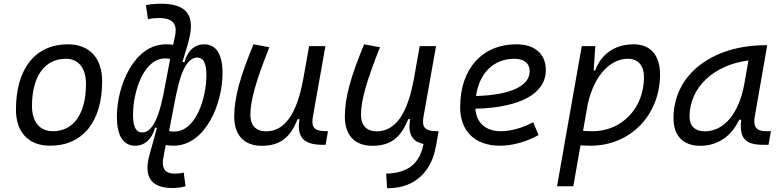

<svg xmlns="http://www.w3.org/2000/svg" viewBox="-20 -762 4142 1017"><path d="M245.1 9.8C418.5 9.8 521 -117.2 521 -331.5C521 -455.1 453.6 -527.3 339.8 -527.3C167 -527.3 64.5 -398.4 64.5 -181.2C64.5 -61 131.8 9.8 245.1 9.8ZM260.3 -66.9C190.9 -66.9 149.4 -116.2 149.4 -200.2C149.4 -357.4 216.3 -450.7 328.6 -450.7C396.5 -450.7 435.5 -400.9 435.5 -317.4C435.5 -159.7 370.1 -66.9 260.3 -66.9Z M893.6 233.9C917.5 233.9 940.4 231 962.9 224.6L953.1 151.9C938 156.2 919.4 157.7 905.8 157.7C853.5 157.7 833.5 129.9 846.2 67.4L857.9 6.3C871.6 8.3 885.7 9.8 898.9 9.8C1066.9 9.8 1158.7 -209 1158.7 -374.5C1158.7 -472.2 1126.5 -527.3 1062 -527.3C1012.2 -527.3 973.1 -494.6 957 -433.1H946.3C957 -470.2 975.1 -525.9 982.9 -559.6C1011.2 -679.7 969.7 -742.2 833.5 -742.2C812 -742.2 781.2 -740.7 752.9 -734.9L763.7 -660.6C782.2 -664.6 804.2 -666.5 821.8 -666.5C895.5 -666.5 920.9 -635.3 906.7 -569.3L897 -524.4C884.3 -526.4 871.1 -527.3 858.9 -527.3C690.9 -527.3 599.1 -309.1 599.1 -143.6C599.1 -45.4 631.3 9.8 695.8 9.8C745.6 9.8 784.7 -23.4 800.8 -85H811.5C799.3 -40.5 777.8 37.6 772 57.6C738.3 178.2 783.7 233.9 893.6 233.9ZM875.5 -67.9 914.1 -267.1V-265.1C941.9 -403.3 980.5 -457 1024.4 -457C1058.1 -457 1073.2 -426.8 1073.2 -363.8C1073.2 -244.1 1018.6 -64.9 902.3 -64.9C894 -64.9 884.8 -65.9 875.5 -67.9ZM881.3 -449.7 843.3 -250V-252.4C815.4 -114.7 777.3 -60.5 733.4 -60.5C699.7 -60.5 684.6 -90.8 684.6 -154.3C684.6 -273.9 739.3 -452.6 855.5 -452.6C863.3 -452.6 872.1 -451.7 881.3 -449.7Z M1366.7 10.3C1476.6 10.3 1522 -47.4 1556.6 -130.9H1566.4C1551.8 -40 1583.5 4.9 1687.5 4.9H1704.6L1717.3 -66.9L1700.7 -67.4C1643.6 -68.4 1627.4 -89.4 1637.7 -146L1703.6 -517.6H1617.2L1585 -336.4V-336.9C1551.3 -157.2 1487.3 -66.4 1389.6 -66.4C1335.9 -66.4 1306.2 -97.2 1306.2 -153.8C1306.2 -231.9 1337.9 -338.9 1406.7 -511.7L1322.8 -527.3C1254.4 -362.3 1220.7 -248 1220.7 -145C1220.7 -45.4 1272.9 10.3 1366.7 10.3Z M2030.3 234.9C2150.9 235.8 2231.4 177.2 2270.5 79.6C2280.8 53.2 2287.6 22.9 2293.9 -13.7L2303.2 -66.9L2286.6 -67.4C2229.5 -68.4 2213.4 -89.4 2223.6 -146L2289.6 -517.6H2203.1L2170.9 -336.4V-336.9C2137.2 -157.2 2073.2 -66.4 1975.6 -66.4C1921.9 -66.4 1892.1 -97.2 1892.1 -153.8C1892.1 -231.9 1923.8 -338.9 1992.7 -511.7L1908.7 -527.3C1840.3 -362.3 1806.6 -248 1806.6 -145C1806.6 -45.4 1858.9 10.3 1952.6 10.3C2062.5 10.3 2107.9 -47.4 2142.6 -130.9H2152.3C2140.1 -56.6 2159.2 -13.2 2223.6 0.5C2219.2 20.5 2214.4 37.6 2207 54.2C2178.2 120.6 2121.1 155.3 2025.4 157.7Z M2633.3 -66.9C2552.7 -66.9 2503.4 -110.8 2498 -186C2732.9 -191.9 2871.1 -264.6 2871.1 -390.6C2871.1 -476.6 2813 -527.3 2714.8 -527.3C2534.2 -527.3 2417.5 -397.5 2417.5 -194.8C2417.5 -66.4 2496.1 9.8 2628.9 9.8C2694.3 9.8 2769.5 -11.2 2832.5 -46.4L2804.2 -114.7C2748.5 -84.5 2685.5 -66.9 2633.3 -66.9ZM2501.5 -253.4C2518.6 -375.5 2594.7 -450.7 2704.6 -450.7C2756.3 -450.7 2785.6 -426.3 2785.6 -385.7C2785.6 -305.2 2682.6 -258.8 2501.5 -253.4Z M3016.6 224.6 3054.7 8.3C3072.8 9.3 3090.3 9.8 3108.4 9.8C3318.4 9.8 3476.1 -152.3 3476.1 -367.7C3476.1 -469.7 3425.3 -527.3 3336.4 -527.3C3235.4 -527.3 3164.6 -475.1 3132.3 -388.7H3124.5L3133.3 -517.6H3061.5L2970.2 -1V-0.5C2970.2 -0.5 2970.2 -0.5 2970.2 -0.5L2930.7 224.6ZM3068.4 -68.8 3092.3 -206.1C3129.4 -377 3222.2 -450.7 3305.7 -450.7C3359.9 -450.7 3391.1 -415 3391.1 -353C3391.1 -189.9 3273.9 -66.9 3119.1 -66.9C3100.6 -66.9 3083.5 -67.9 3068.4 -68.8Z M3689 10.3C3780.8 10.3 3854 -39.6 3895.5 -127.9H3906.2C3895 -32.2 3925.8 4.9 4020 4.9H4050.8L4063.5 -66.9H4038.6C3984.9 -66.9 3968.3 -92.3 3978 -145L4043.9 -522.5H4034.7C3756.3 -522.5 3547.4 -370.1 3547.4 -135.3C3547.4 -43 3598.6 10.3 3689 10.3ZM3712.9 -66.4C3662.1 -66.4 3632.3 -94.7 3632.3 -144C3632.3 -299.8 3761.7 -418 3944.3 -441.9L3922.9 -319.3C3894 -157.7 3813.5 -66.4 3712.9 -66.4Z"/></svg>

Font: Cascadia Code PL SemiLight
Style: Italic
Weight: 350
Italic angle: -10°
Monospace: yes
Designer: Aaron Bell
Foundry: Saja Typeworks
Version: Version 2404.023